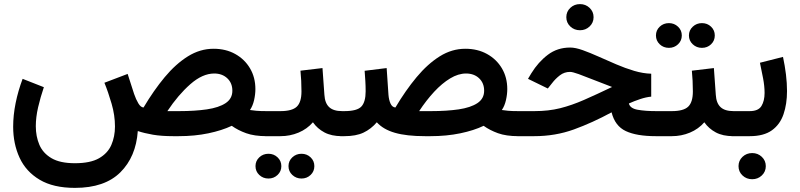

<svg xmlns="http://www.w3.org/2000/svg" viewBox="-20 -661 3884 932"><path d="M343.8 131.3Q418.5 131.3 460.7 107.2Q502.9 83 520.5 42.5Q538.1 2 538.1 -46.9Q538.1 -101.6 521.7 -157.7Q505.4 -213.9 486.8 -259.3L599.6 -302.2L630.9 -205.1Q640.1 -178.2 651.6 -159.2Q663.1 -140.1 676.8 -139.2Q726.1 -222.2 779.5 -286.4Q833 -350.6 892.1 -387.5Q951.2 -424.3 1016.6 -424.3Q1076.2 -424.3 1121.8 -398.9Q1167.5 -373.5 1193.6 -329.3Q1219.7 -285.2 1219.7 -228.5Q1219.7 -203.1 1213.4 -175Q1207 -147 1193.4 -127Q1205.6 -125 1224.1 -123.3Q1242.7 -121.6 1273.9 -121.6H1288.1V0H1274.4Q1214.8 0 1174.8 -14.4Q1134.8 -28.8 1105 -50.3Q1057.6 -27.8 991.5 -13.9Q925.3 0 846.7 0H820.8Q763.7 0 722.4 -7.1Q681.2 -14.2 648.9 -24.9Q640.1 100.1 564.2 175.5Q488.3 251 343.8 251Q238.8 251 172.4 211.4Q106 171.9 75 104.5Q43.9 37.1 43.9 -45.9Q43.9 -101.6 55.9 -160.9Q67.9 -220.2 89.8 -278.3L192.9 -237.8Q176.3 -189 165 -140.4Q153.8 -91.8 153.8 -48.3Q153.8 1 171.1 41.7Q188.5 82.5 230 106.9Q271.5 131.3 343.8 131.3ZM1020 -304.2Q962.9 -304.2 903.8 -252.2Q844.7 -200.2 792.5 -121.6H849.6Q925.8 -121.6 984.1 -130.1Q1042.5 -138.7 1075.2 -160.4Q1107.9 -182.1 1107.9 -220.7Q1107.9 -257.8 1083.3 -281Q1058.6 -304.2 1020 -304.2Z M1267.6 -121.6H1341.3Q1397.9 -121.6 1420.7 -143.3Q1443.4 -165 1443.4 -217.3Q1443.4 -244.1 1442.1 -269Q1440.9 -293.9 1438.5 -317.9L1545.4 -330.6L1554.7 -200.7Q1557.1 -160.2 1577.9 -140.9Q1598.6 -121.6 1640.6 -121.6H1650.9V0H1639.6Q1588.9 0 1554.7 -18.3Q1520.5 -36.6 1499 -67.4Q1470.7 -34.7 1429.2 -17.3Q1387.7 0 1341.3 0H1267.6ZM1380.4 145.5Q1380.4 120.1 1398.9 102.8Q1417.5 85.4 1443.4 85.4Q1469.7 85.4 1487.8 102.8Q1505.9 120.1 1505.9 145.5Q1505.9 170.9 1487.8 188.2Q1469.7 205.6 1443.4 205.6Q1417.5 205.6 1398.9 188.2Q1380.4 170.9 1380.4 145.5ZM1220.2 145.5Q1220.2 120.1 1238.5 102.8Q1256.8 85.4 1283.2 85.4Q1309.1 85.4 1327.4 102.8Q1345.7 120.1 1345.7 145.5Q1345.7 170.9 1327.4 188.2Q1309.1 205.6 1283.2 205.6Q1256.8 205.6 1238.5 188.2Q1220.2 170.9 1220.2 145.5Z M2069.3 0H2043.5Q1953.6 0 1897 -16.4Q1840.3 -32.7 1809.1 -67.4Q1781.2 -34.7 1744.6 -17.3Q1708 0 1651.4 0H1631.3L1631.8 -121.6H1651.4Q1713.4 -121.6 1734.1 -143.8Q1754.9 -166 1754.9 -217.8Q1754.9 -243.7 1753.4 -268.1Q1752 -292.5 1750 -317.4L1856.9 -330.6L1865.7 -200.7Q1867.7 -175.8 1875.7 -158.2Q1883.8 -140.6 1899.4 -139.2Q1948.7 -222.2 2002.2 -286.4Q2055.7 -350.6 2114.5 -387.5Q2173.3 -424.3 2238.8 -424.3Q2298.3 -424.3 2344.2 -398.9Q2390.1 -373.5 2416.3 -329.3Q2442.4 -285.2 2442.4 -228.5Q2442.4 -203.1 2436 -175Q2429.7 -147 2416 -127Q2428.2 -125 2446.5 -123.3Q2464.8 -121.6 2496.1 -121.6H2510.7V0H2496.6Q2437 0 2397.2 -14.4Q2357.4 -28.8 2327.6 -50.3Q2280.8 -27.8 2214.4 -13.9Q2147.9 0 2069.3 0ZM2242.2 -304.2Q2204.6 -304.2 2165.3 -280.5Q2126 -256.8 2087.6 -215.6Q2049.3 -174.3 2014.6 -121.6H2072.3Q2148.4 -121.6 2206.5 -130.1Q2264.6 -138.7 2297.4 -160.4Q2330.1 -182.1 2330.1 -220.7Q2330.1 -257.8 2305.7 -281Q2281.2 -304.2 2242.2 -304.2Z M2729 -577.6Q2729 -604.5 2748.3 -622.8Q2767.6 -641.1 2795.4 -641.1Q2822.8 -641.1 2842 -622.8Q2861.3 -604.5 2861.3 -577.6Q2861.3 -550.8 2842 -532.5Q2822.8 -514.2 2795.4 -514.2Q2767.6 -514.2 2748.3 -532.5Q2729 -550.8 2729 -577.6ZM3141.1 -303.2V-191.9Q3115.7 -189.5 3087.2 -179.9Q3058.6 -170.4 3032.7 -158.7Q3038.6 -134.8 3075.4 -128.2Q3112.3 -121.6 3165.5 -121.6H3192.4V0H3163.6Q3070.3 0 3017.8 -24.7Q2965.3 -49.3 2948.7 -115.7Q2856 -65.4 2765.9 -32.7Q2675.8 0 2572.8 0H2491.2V-121.6H2574.2Q2642.6 -121.6 2699 -135.7Q2755.4 -149.9 2814.9 -176Q2874.5 -202.1 2951.2 -238.8Q2902.8 -256.8 2860.8 -273.7Q2818.8 -290.5 2789.1 -301.3Q2759.3 -312 2747.1 -312Q2719.2 -312 2697.5 -295.2Q2675.8 -278.3 2660.2 -257.8L2639.2 -231.4L2543 -278.3L2559.1 -305.2Q2592.8 -359.9 2639.2 -395Q2685.5 -430.2 2747.6 -430.2Q2773.4 -430.2 2808.8 -417.5Q2844.2 -404.8 2885.7 -386.2Q2927.2 -367.7 2970.9 -348.9Q3014.6 -330.1 3058.1 -317.1Q3101.6 -304.2 3141.1 -303.2Z M3324.2 -488.8Q3324.2 -514.2 3342.8 -531.5Q3361.3 -548.8 3387.2 -548.8Q3413.6 -548.8 3431.6 -531.5Q3449.7 -514.2 3449.7 -488.8Q3449.7 -463.4 3431.6 -446Q3413.6 -428.7 3387.2 -428.7Q3361.3 -428.7 3342.8 -446Q3324.2 -463.4 3324.2 -488.8ZM3164.1 -488.8Q3164.1 -514.2 3182.4 -531.5Q3200.7 -548.8 3227.1 -548.8Q3252.9 -548.8 3271.2 -531.5Q3289.6 -514.2 3289.6 -488.8Q3289.6 -463.4 3271.2 -446Q3252.9 -428.7 3227.1 -428.7Q3200.7 -428.7 3182.4 -446Q3164.1 -463.4 3164.1 -488.8ZM3172.9 -121.6H3241.2Q3297.9 -121.6 3320.6 -143.3Q3343.3 -165 3343.3 -217.3Q3343.3 -244.1 3342 -269Q3340.8 -293.9 3338.4 -317.9L3445.3 -330.6L3454.6 -200.7Q3457 -160.2 3477.8 -140.9Q3498.5 -121.6 3540.5 -121.6H3550.8V0H3539.6Q3488.8 0 3454.6 -18.3Q3420.4 -36.6 3398.9 -67.4Q3370.6 -34.7 3329.1 -17.3Q3287.6 0 3241.2 0H3172.9Z M3619.1 0H3530.8V-121.6H3619.1Q3661.1 -121.6 3676.3 -146.5Q3691.4 -171.4 3691.4 -210Q3691.4 -242.7 3684.1 -281Q3676.8 -319.3 3668.9 -356.4L3780.8 -384.8Q3790 -341.8 3795.2 -299.6Q3800.3 -257.3 3800.3 -218.8Q3800.3 -156.2 3783.4 -106.7Q3766.6 -57.1 3727.1 -28.6Q3687.5 0 3619.1 0ZM3564.9 145.5Q3564.9 118.7 3584.2 100.3Q3603.5 82 3631.3 82Q3658.7 82 3678 100.3Q3697.3 118.7 3697.3 145.5Q3697.3 172.4 3678 190.7Q3658.7 209 3631.3 209Q3603.5 209 3584.2 190.7Q3564.9 172.4 3564.9 145.5Z"/></svg>

Font: Vazirmatn RD UI FD SemiBold
Style: Regular
Weight: 600
Designer: Saber Rastikerdar
Foundry: Saber Rastikerdar
Version: Version 33.003